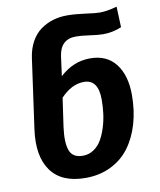

<svg xmlns="http://www.w3.org/2000/svg" viewBox="-86 -826 759 911"><g transform="rotate(-10 293.5 -370.5)"><path d="M371.1 -538.1Q451.7 -538.1 494.4 -482.7Q537.1 -427.2 537.1 -333Q537.1 -258.3 518.6 -194.6Q500 -130.9 465.1 -83.7Q430.2 -36.6 375.7 -9.8Q321.3 17.1 252.9 17.1Q138.2 17.1 86.9 -53.7Q35.6 -124.5 53.2 -252L100.1 -587.9Q106.4 -631.8 125 -665.3Q143.6 -698.7 170.9 -718.5Q198.2 -738.3 230.2 -748Q262.2 -757.8 298.8 -757.8Q336.9 -757.8 386.2 -751Q435.5 -744.1 455.1 -744.1Q490.2 -744.1 538.1 -757.8L542 -658.2Q499.5 -640.1 453.1 -640.1Q429.7 -640.1 389.2 -646Q348.6 -651.9 323.2 -651.9Q249.5 -651.9 237.8 -573.2L225.1 -478Q290 -538.1 371.1 -538.1ZM258.8 -88.9Q287.1 -88.9 310.5 -104.5Q334 -120.1 348.6 -145.3Q363.3 -170.4 373.5 -203.4Q383.8 -236.3 387.9 -269.5Q392.1 -302.7 392.1 -335.9Q392.1 -433.1 323.2 -433.1Q263.7 -433.1 210.9 -377L190.9 -237.8Q181.2 -164.6 195.3 -126.7Q209.5 -88.9 258.8 -88.9Z"/></g></svg>

Font: FiraGO SemiBold
Style: Italic
Weight: 600
Italic angle: -8°
Designer: bBox Type GmbH
Foundry: bBox Type GmbH
Version: Version 1.001;PS 001.001;hotconv 1.0.88;makeotf.lib2.5.64775